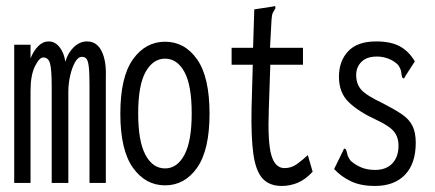

<svg xmlns="http://www.w3.org/2000/svg" viewBox="-20 -605 1440 635"><path d="M27 0V-457H81V-412Q91 -437 106.5 -452.5Q122 -468 141 -468Q162 -468 177 -449Q192 -430 196 -401Q205 -431 224.5 -449.5Q244 -468 268 -468Q300 -468 316 -436Q332 -404 330 -351V0H276V-324Q276 -366 273.5 -385.5Q271 -405 265.5 -411Q260 -417 251 -417Q238 -417 228 -399Q218 -381 212 -354.5Q206 -328 206 -302V0H151V-318Q151 -375 145.5 -395Q140 -415 123 -415Q110 -415 95.5 -385.5Q81 -356 81 -305V0Z M526 8Q461 8 419.5 -50.5Q378 -109 378 -229Q378 -350 419.5 -408.5Q461 -467 526 -467Q591 -467 632 -408.5Q673 -350 673 -229Q673 -109 632 -50.5Q591 8 526 8ZM526 -48Q566 -48 590 -93Q614 -138 614 -230Q614 -323 590 -367Q566 -411 526 -411Q486 -411 461.5 -367Q437 -323 437 -230Q437 -138 461 -93Q485 -48 526 -48Z M912 10Q871 10 848.5 -14.5Q826 -39 818 -95.5Q810 -152 812 -248L816 -391H746V-447H817L821 -574L880 -583L890 -585L891 -578Q886 -570 882.5 -563Q879 -556 878 -539L873 -447H982V-391H874L869 -243Q865 -134 877.5 -91.5Q890 -49 921 -49Q944 -49 963 -63Q982 -77 998 -92L1014 -37Q990 -11 964.5 -0.5Q939 10 912 10Z M1220 10Q1173 10 1140.5 -5.5Q1108 -21 1085 -46L1114 -105L1118 -114L1124 -111Q1127 -103 1129 -94Q1131 -85 1140 -73Q1156 -59 1175.5 -51Q1195 -43 1221 -43Q1257 -43 1277.5 -64.5Q1298 -86 1298 -123Q1298 -152 1282.5 -170.5Q1267 -189 1224 -209Q1167 -235 1134 -266.5Q1101 -298 1101 -351Q1101 -403 1131.5 -435.5Q1162 -468 1224 -468Q1272 -468 1302 -452Q1332 -436 1352 -402L1321 -354L1316 -345L1310 -349Q1308 -357 1307 -366.5Q1306 -376 1297 -390Q1283 -404 1264.5 -411Q1246 -418 1227 -418Q1193 -418 1175.5 -400.5Q1158 -383 1158 -357Q1158 -327 1175 -308Q1192 -289 1245 -264Q1284 -244 1308.5 -227.5Q1333 -211 1344 -189Q1355 -167 1355 -133Q1355 -64 1319.5 -27Q1284 10 1220 10Z"/></svg>

Font: Inconsolata ExtraCondensed
Style: Regular
Weight: 400
Width: 2
Monospace: yes
Designer: Raph Levien, Cyreal, Brenton Simpson
Foundry: Raph Levien, Cyreal, Google
Version: Version 3.000; ttfautohint (v1.8.2.53-6de2)